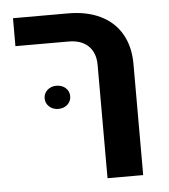

<svg xmlns="http://www.w3.org/2000/svg" viewBox="-46 -623 587 665"><g transform="rotate(-5 247.5 -290.5)"><path d="M23.4 0ZM301.3 -393.6Q301.3 -436 276.9 -459.7Q252.4 -483.4 208 -483.4H23.4V-580.6H214.8Q280.3 -580.6 327.6 -557.4Q375 -534.2 400.1 -490.5Q425.3 -446.8 425.3 -386.2V0H301.3ZM108.4 -294.4Q108.4 -311.5 121.1 -323Q133.8 -334.5 152.8 -334.5Q171.9 -334.5 184.6 -323Q197.3 -311.5 197.3 -294.4Q197.3 -276.9 184.6 -265.4Q171.9 -253.9 152.8 -253.9Q133.8 -253.9 121.1 -265.6Q108.4 -277.3 108.4 -294.4Z"/></g></svg>

Font: Heebo Medium
Style: Regular
Weight: 500
Designer: Oded Ezer
Foundry: Meir Sadan
Version: Version 2.001; ttfautohint (v1.5.14-ce02) -l 8 -r 50 -G 200 